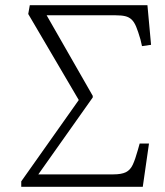

<svg xmlns="http://www.w3.org/2000/svg" viewBox="-20 -721 638 741"><path d="M62 0V-21L284 -335L89 -667L95 -701H549L563 -548L528 -543L522 -569Q513 -600 505.5 -618Q498 -636 488 -645.5Q478 -655 463.5 -658.5Q449 -662 426 -662H160L338 -351V-345L118 -34L115 -48H417Q449 -48 466 -56.5Q483 -65 492.5 -85.5Q502 -106 512 -142L519 -167H555L531 0Z"/></svg>

Font: Literata ExtraLight
Style: Italic
Weight: 250
Italic angle: -2°
Designer: Latin by Veronika Burian and Jose Scaglione. Greek by Irene Vlachou. Cyrillic by Vera Evstafieva
Foundry: TypeTogether
Version: Version 3.002